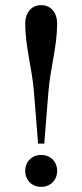

<svg xmlns="http://www.w3.org/2000/svg" viewBox="-20 -714 320 746"><path d="M78 -622C78 -534 104 -452 112 -356L128 -156H152L168 -356C176 -452 202 -534 202 -622C202 -666 177 -694 140 -694C103 -694 78 -666 78 -622ZM78 -50C78 -14 104 12 140 12C176 12 202 -14 202 -50C202 -86 176 -112 140 -112C104 -112 78 -86 78 -50Z"/></svg>

Font: Old Standard
Style: Regular
Weight: 400
Designer: Alexey Kryukov <alexios@thessalonica.org.ru>
Version: Version 2.0